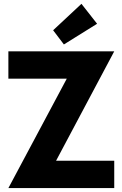

<svg xmlns="http://www.w3.org/2000/svg" viewBox="-20 -963 627 983"><path d="M564.9 0H22.9L321.8 -560.1H22.9V-700.2H564.9L267.1 -140.1H564.9ZM307.1 -735.4 252 -808.1 397 -943.4 477.1 -841.3Z"/></svg>

Font: Righteous
Style: Regular
Weight: 400
Version: Version 1.000